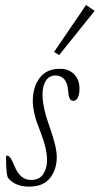

<svg xmlns="http://www.w3.org/2000/svg" viewBox="-20 -711 386 743"><path d="M209 -498 189 -509.8 313 -691.4 346.2 -668.9ZM92.3 11.2Q38.1 11.2 10.3 -23.4Q3.4 -41.5 3.4 -103Q3.4 -108.9 6.8 -108.9Q14.2 -108.9 20.5 -99.9Q26.9 -90.8 35.6 -69.3Q47.4 -41 63 -27.8Q78.6 -14.6 100.6 -14.6Q132.8 -14.6 147.5 -37.6Q162.1 -60.5 162.1 -91.3Q162.1 -135.3 136.7 -200.2Q127 -225.6 121.8 -240Q116.7 -254.4 111.8 -277.1Q106.9 -299.8 106.9 -320.3Q106.9 -373.5 133.3 -409.2Q159.7 -444.8 211.9 -444.8Q246.1 -444.8 266.8 -423.8Q287.6 -402.8 287.6 -368.2Q287.6 -347.2 281.5 -334Q275.4 -320.8 263.2 -320.8Q254.4 -320.8 249.8 -329.6Q245.1 -338.4 243.7 -359.4Q241.7 -389.2 228.8 -404.1Q215.8 -418.9 195.3 -418.9Q169.9 -418.9 157.2 -398.2Q144.5 -377.4 144.5 -345.7Q144.5 -296.4 170.9 -223.1Q199.7 -143.1 199.7 -104Q199.7 -55.2 173.6 -22Q147.5 11.2 92.3 11.2Z"/></svg>

Font: Elstob ExtraLight
Style: Italic
Weight: 200
Italic angle: -20°
Designer: Peter S. Baker
Version: Version 1.015